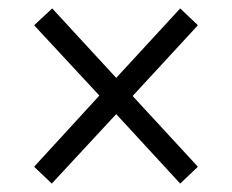

<svg xmlns="http://www.w3.org/2000/svg" viewBox="-20 -586 550 456"><path d="M103 -150 61 -190 216 -359 61 -526 104 -566 256 -401 408 -566 450 -526 295 -358 450 -190 408 -150 256 -315Z"/></svg>

Font: Noto Serif Myanmar SemiCondensed
Style: Regular
Weight: 400
Width: 4
Designer: Ben Mitchell and the Monotype Design Team
Foundry: Monotype Imaging Inc.
Version: Version 2.106; ttfautohint (v1.8.4.7-5d5b)